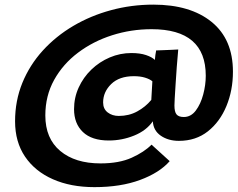

<svg xmlns="http://www.w3.org/2000/svg" viewBox="-20 -768 1002 809"><path d="M378 20.5Q278 20.5 202.8 -12.8Q127.5 -46 85.5 -108Q43.5 -170 43.5 -257Q43.5 -343.5 74.2 -418.8Q105 -494 160.2 -554.8Q215.5 -615.5 288.8 -658.8Q362 -702 448 -725.2Q534 -748.5 626 -748.5Q782 -748.5 871.8 -675.5Q961.5 -602.5 961.5 -466Q961.5 -387.5 934 -321Q906.5 -254.5 855.8 -214.5Q805 -174.5 734 -174.5Q689 -174.5 657.5 -196.2Q626 -218 624 -257Q596.5 -217.5 545.2 -196.8Q494 -176 438.5 -176Q366.5 -176 329.2 -211.8Q292 -247.5 292 -308Q292 -356.5 311.5 -399.2Q331 -442 365 -474.8Q399 -507.5 442.5 -526Q486 -544.5 533.5 -544.5Q570 -544.5 595.2 -536Q620.5 -527.5 632.5 -515.5Q633 -524.5 634.8 -536.8Q636.5 -549 638 -555.5Q647.5 -556 665.2 -556.5Q683 -557 701.2 -558Q719.5 -559 731 -559.5Q727.5 -524 724.8 -485.5Q722 -447 719.8 -412.2Q717.5 -377.5 716.2 -353.5Q715 -329.5 715 -323.5Q715 -296.5 724 -285.8Q733 -275 754.5 -275Q784.5 -275 805 -302.2Q825.5 -329.5 836.2 -369.8Q847 -410 847 -449Q847 -645 619 -645Q532.5 -645 452.5 -619.5Q372.5 -594 309 -546.2Q245.5 -498.5 208.2 -431.5Q171 -364.5 171 -281.5Q171 -184.5 233.8 -132Q296.5 -79.5 403.5 -79.5Q482 -79.5 535 -103.5Q588 -127.5 618.5 -158.5L695 -89Q652 -40 570.2 -9.8Q488.5 20.5 378 20.5ZM480.5 -279.5Q523.5 -279.5 558.2 -298.5Q593 -317.5 617.5 -347L622 -425.5Q611.5 -434.5 591.2 -440.8Q571 -447 544 -447Q482.5 -447 448.5 -413.8Q414.5 -380.5 414.5 -336.5Q414.5 -309 433.8 -294.2Q453 -279.5 480.5 -279.5Z"/></svg>

Font: Grandstander SemiBold
Style: Italic
Weight: 600
Italic angle: -15°
Designer: Tyler Finck
Foundry: Etcetera Type Co
Version: Version 1.200; ttfautohint (v1.8.3)